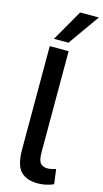

<svg xmlns="http://www.w3.org/2000/svg" viewBox="-146 -1007 570 1061"><g transform="rotate(15 139.5 -476.5)"><path d="M166 -740V-161Q166 -113 181 -98.5Q196 -84 219 -84Q239 -84 268 -93L279 -9Q261 -1 238 4.5Q215 10 189 10Q126 10 92 -24Q58 -58 58 -152V-740ZM70 -785 172 -963H279L153 -785Z"/></g></svg>

Font: Georama Medium
Style: Regular
Weight: 500
Designer: Jean-Baptiste Levee
Foundry: Production Type
Version: Version 1.000